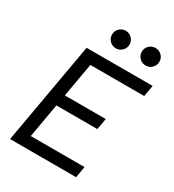

<svg xmlns="http://www.w3.org/2000/svg" viewBox="-211 -1016 1030 1135"><g transform="rotate(30 304.5 -448.0)"><path d="M36.6 0 158.7 -693.4H609.4L596.2 -616.7H228.5L188 -385.3H467.3L454.1 -309.1H174.3L133.8 -76.7H500.5L487.3 0ZM512.7 -776.9Q487.8 -776.9 470.2 -794.4Q452.6 -812 452.6 -836.9Q452.6 -861.8 470.2 -879.2Q487.8 -896.5 512.7 -896.5Q537.6 -896.5 555.2 -879.2Q572.8 -861.8 572.8 -836.9Q572.8 -812 555.2 -794.4Q537.6 -776.9 512.7 -776.9ZM309.6 -776.9Q284.7 -776.9 267.1 -794.4Q249.5 -812 249.5 -836.9Q249.5 -861.8 267.1 -879.2Q284.7 -896.5 309.6 -896.5Q334 -896.5 351.6 -879.2Q369.1 -861.8 369.1 -836.9Q369.1 -812 351.6 -794.4Q334 -776.9 309.6 -776.9Z"/></g></svg>

Font: Cascadia Code NF SemiLight
Style: Italic
Weight: 350
Italic angle: -10°
Monospace: yes
Designer: Aaron Bell
Foundry: Saja Typeworks
Version: Version 2404.023; ttfautohint (v1.8.4)